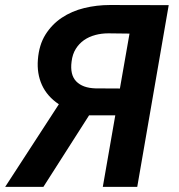

<svg xmlns="http://www.w3.org/2000/svg" viewBox="-93 -731 700 751"><path d="M309.1 0 357.9 -279.8H255.4L76.7 0H-72.8L137.2 -323.2Q91.3 -354 71 -398.7Q50.8 -443.4 55.2 -498Q59.6 -555.2 84.7 -595.5Q109.9 -635.7 148.7 -661.6Q187.5 -687.5 236.3 -699.5Q285.2 -711.4 336.9 -711.4L566.9 -710.9L443.8 0ZM187 -490.2Q180.2 -438.5 205.3 -412.6Q230.5 -386.7 280.8 -385.3L376 -384.8L413.6 -599.6L331.1 -600.6Q303.7 -600.6 279.3 -594Q254.9 -587.4 235.6 -574Q216.3 -560.5 203.4 -539.8Q190.4 -519 187 -490.2Z"/></svg>

Font: Roboto Mono
Style: Bold Italic
Weight: 700
Designer: Google
Version: Version 2.000985; 2015; ttfautohint (v1.3)